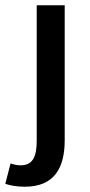

<svg xmlns="http://www.w3.org/2000/svg" viewBox="-66 -501 339 727"><path d="M12 125C-2 125 -13 122 -26 118L-46 195C-28 201 -5 206 28 206C141 206 179 133 179 30V-481H73V32C73 89 60 125 12 125Z"/></svg>

Font: Falling Sky
Style: Light
Weight: 400
Designer: Paul D. Hunt
Foundry: Adobe Systems Incorporated
Version: Version 1.02